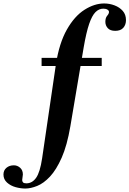

<svg xmlns="http://www.w3.org/2000/svg" viewBox="-212 -774 747 1108"><path d="M-66 314Q-93 314 -122 306Q-151 298 -171.5 279.5Q-192 261 -192 233Q-192 209 -175 194.5Q-158 180 -132 180Q-112 180 -96 194Q-80 208 -80 233Q-80 239 -82 249Q-84 259 -84 265Q-84 273 -79 278.5Q-74 284 -60 284Q-26 284 -3.5 252Q19 220 31 140L111 -405Q130 -526 174 -603.5Q218 -681 275.5 -717.5Q333 -754 389 -754Q420 -754 449 -743Q478 -732 496.5 -711Q515 -690 515 -658Q515 -631 499.5 -613.5Q484 -596 453 -596Q424 -596 410 -611.5Q396 -627 396 -648Q396 -671 406.5 -683Q417 -695 417 -705Q417 -713 408 -718.5Q399 -724 384 -724Q359 -724 339 -704Q319 -684 302.5 -636Q286 -588 271 -501L194 -45Q175 66 144 136Q113 206 76.5 245Q40 284 2.5 299Q-35 314 -66 314ZM28 -393V-440H375V-393Z"/></svg>

Font: Libre Bodoni SemiBold
Style: Regular
Weight: 600
Designer: Pablo Impallari, Rodrigo Fuenzalida
Foundry: Impallari Type
Version: Version 2.005;gftools[0.9.23]